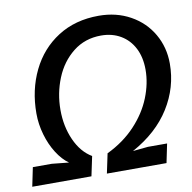

<svg xmlns="http://www.w3.org/2000/svg" viewBox="-120 -789 869 869"><g transform="rotate(-10 314.0 -355.0)"><path d="M-23 -87H64L142 -79Q112 -100 87.5 -138.5Q63 -177 49 -225.5Q35 -274 35 -323Q35 -431 78 -519.5Q121 -608 201 -659Q281 -710 389 -710Q470 -710 534 -674.5Q598 -639 633.5 -577.5Q669 -516 669 -441Q669 -332 610 -237.5Q551 -143 436 -80L506 -87H594L576 0H302L321 -90Q398 -127 451 -183.5Q504 -240 530 -305Q556 -370 556 -433Q556 -490 534.5 -532Q513 -574 474 -597Q435 -620 384 -620Q310 -620 255.5 -577Q201 -534 173 -465Q145 -396 145 -320Q145 -244 173 -181.5Q201 -119 250 -90L231 0H-41Z"/></g></svg>

Font: Azeret Mono
Style: Italic
Weight: 400
Italic angle: -12°
Designer: Martin Vácha
Foundry: Displaay
Version: Version 1.000; Glyphs 3.0.3, build 3074